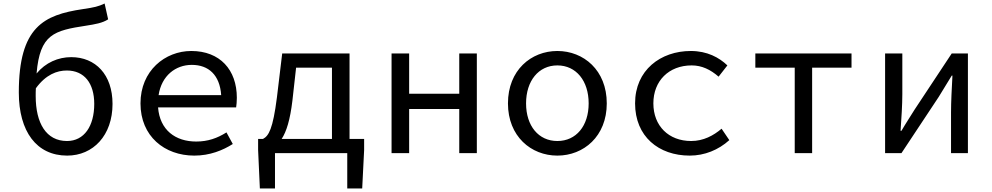

<svg xmlns="http://www.w3.org/2000/svg" viewBox="-20 -871 5640 1092"><path d="M385 -546C311 -546 239 -515 188 -453C207 -677 287 -697 470 -725C521 -733 563 -740 595 -761L575 -851C539 -834 518 -829 450 -819C230 -786 87 -719 87 -345C87 -123 188 14 362 14C510 14 620 -101 620 -280C620 -447 523 -546 385 -546ZM361 -69C243 -69 183 -170 183 -325C183 -340 183 -355 184 -369C241 -447 304 -470 360 -470C460 -470 516 -397 516 -280C516 -154 459 -69 361 -69Z M1327 -315C1327 -474 1231 -581 1068 -581C919 -581 779 -469 779 -283C779 -96 916 14 1085 14C1174 14 1247 -16 1304 -52L1268 -118C1216 -85 1162 -66 1096 -66C978 -66 889 -131 879 -260H1323C1325 -273 1327 -294 1327 -315ZM1071 -502C1166 -502 1230 -445 1238 -330H882C899 -441 979 -502 1071 -502Z M1968 -81V-567H1585L1555 -317C1532 -136 1508 -98 1476 -81H1448V-18L1458 201H1544V0H1955V201H2040L2051 -18V-81ZM1582 -81C1609 -122 1630 -189 1643 -298L1664 -486H1868V-81Z M2207 -567V0H2307V-251H2592V0H2692V-567H2592V-338H2307V-567Z M2869 -283C2869 -95 3001 14 3150 14C3299 14 3431 -95 3431 -283C3431 -472 3299 -581 3150 -581C3001 -581 2869 -472 2869 -283ZM3328 -283C3328 -155 3257 -69 3150 -69C3043 -69 2972 -155 2972 -283C2972 -411 3043 -499 3150 -499C3257 -499 3328 -411 3328 -283Z M3592 -283C3592 -95 3726 14 3903 14C3987 14 4066 -18 4128 -74L4084 -139C4038 -100 3981 -69 3911 -69C3783 -69 3696 -155 3696 -283C3696 -411 3784 -499 3914 -499C3972 -499 4021 -475 4067 -435L4117 -499C4070 -544 4002 -581 3909 -581C3737 -581 3592 -472 3592 -283Z M4500 -486V0H4599V-486H4823V-567H4276V-486Z M5014 -567V0H5107L5319 -320C5339 -353 5372 -406 5393 -441H5397C5393 -367 5389 -291 5389 -232V0H5485V-567H5393L5182 -248C5161 -214 5127 -162 5107 -127H5102C5107 -199 5112 -275 5112 -336V-567Z"/></svg>

Font: Kawkab Mono Light
Style: Bold
Weight: 400
Monospace: yes
Designer: Abdullah Arif
Foundry: Abdullah Arif
Version: Version 1.000;PS 000.500;hotconv 1.0.88;makeotf.lib2.5.64775